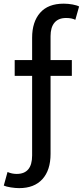

<svg xmlns="http://www.w3.org/2000/svg" viewBox="-24 -832 449 1022"><path d="M358.4 -428.2H54.2V-512.2H358.4ZM78.1 169.4Q58.1 169.4 33.4 165.5Q8.8 161.6 -3.9 155.8L16.1 83.5Q39.1 93.8 64.9 93.8Q147 93.8 147 -4.4V-631.3Q147 -715.3 189.5 -763.9Q231.9 -812.5 314.9 -812.5Q338.9 -812.5 362.5 -808.1Q386.2 -803.7 397 -797.4L377 -726.6Q357.4 -736.3 328.1 -736.3Q287.1 -736.3 266.1 -711.4Q245.1 -686.5 245.1 -639.6V-12.7Q245.1 73.7 201.7 121.6Q158.2 169.4 78.1 169.4Z"/></svg>

Font: Cadman
Style: Regular
Weight: 400
Designer: Paul James MIller
Foundry: High-Logic / Made with FontCreator
Version: Version 2.114;March 28, 2021;FontCreator 13.0.0.2683 64-bit